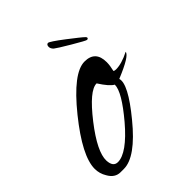

<svg xmlns="http://www.w3.org/2000/svg" viewBox="-155 -556 640 640"><g transform="rotate(-45 164.5 -236.0)"><path d="M339 -270C314 -257 292 -251 275 -251C270 -251 266 -252 265 -254C268 -267 270 -279 270 -290C270 -326 253 -344 219 -344C183 -344 136 -308 77 -235C19 -163 -10 -107 -10 -67C-10 -52 -6 -38 2 -25C12 -7 26 2 43 2H59C96 2 141 -30 194 -95C245 -157 267 -199 260 -221C311 -242 338 -258 339 -270ZM236 -218C236 -195 214 -158 171 -107C126 -54 89 -28 61 -28C46 -28 38 -38 37 -59C36 -87 56 -128 98 -182C141 -237 173 -264 196 -264C212 -239 225 -224 236 -218ZM282 -394C282 -395 281 -397 279 -399C272 -406 255 -419 228 -440C198 -463 181 -474 177 -474C172 -474 169 -470 169 -463C169 -457 172 -452 177 -447C182 -443 199 -432 228 -415C257 -398 273 -389 276 -389C280 -389 282 -391 282 -394Z"/></g></svg>

Font: AlexBrush
Style: Regular
Weight: 400
Designer: Robert E. Leuschke
Foundry: Robert E. Leuschke
Version: Version 1.001